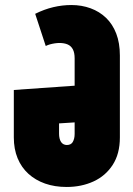

<svg xmlns="http://www.w3.org/2000/svg" viewBox="-20 -731 530 764"><path d="M264 -711Q228 -711 192 -702.5Q156 -694 120 -676L162 -548Q170 -552 179 -554.5Q188 -557 198 -558.5Q208 -560 216 -560Q236 -560 249.5 -554Q263 -548 270 -534.5Q277 -521 277 -499V-390L35 -373V-184Q35 -138 50 -101.5Q65 -65 93 -39.5Q121 -14 159.5 -0.5Q198 13 245 13Q304 13 352 -9Q400 -31 428.5 -75Q457 -119 457 -184V-510Q457 -560 442.5 -597.5Q428 -635 402 -660Q376 -685 340.5 -698Q305 -711 264 -711ZM246 -154Q239 -154 233 -157Q227 -160 223 -166Q219 -172 217 -180.5Q215 -189 215 -199V-240L277 -244V-198Q277 -188 275 -180Q273 -172 269.5 -166Q266 -160 260 -157Q254 -154 246 -154Z"/></svg>

Font: Advent Pro Black
Style: Regular
Weight: 900
Version: Version 3.000